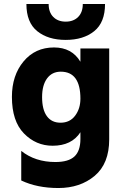

<svg xmlns="http://www.w3.org/2000/svg" viewBox="-20 -751 625 967"><path d="M397 -731H509Q509 -638 454.5 -594Q400 -550 311 -550Q222 -550 167.5 -594Q113 -638 113 -731H225Q225 -689 248.5 -665.5Q272 -642 311 -642Q350 -642 373.5 -665.5Q397 -689 397 -731ZM285 -133Q332 -133 358.5 -168.5Q385 -204 385 -254Q385 -390 286 -390Q242 -390 217 -356Q192 -322 192 -262Q192 -199 216 -166Q240 -133 285 -133ZM385 -507H530V-49Q530 73 457 134.5Q384 196 274 196Q167 196 87 158V9Q157 65 259 65Q325 65 355 37Q385 9 385 -51V-85Q341 -17 245 -17Q161 -17 100.5 -79Q40 -141 40 -263Q40 -371 98.5 -441.5Q157 -512 252 -512Q342 -512 385 -440Z"/></svg>

Font: Hind Bold
Style: Regular
Weight: 700
Designer: Manushi Parikh, Satya Rajpurohit
Foundry: Indian Type Foundry
Version: Version 1.201;PS 1.0;hotconv 1.0.78;makeotf.lib2.5.61930; tt